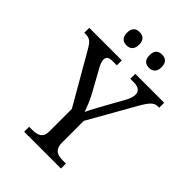

<svg xmlns="http://www.w3.org/2000/svg" viewBox="-262 -1028 1147 1147"><g transform="rotate(45 311.5 -454.5)"><path d="M226 -797C254 -797 277 -812 277 -853C277 -895 254 -909 226 -909C197 -909 175 -895 175 -853C175 -812 197 -797 226 -797ZM416 -797C444 -797 467 -812 467 -853C467 -895 444 -909 416 -909C387 -909 365 -895 365 -853C365 -812 387 -797 416 -797ZM159 0H470V-42H447C402 -42 365 -51 365 -114V-298L533 -594C567 -654 588 -672 616 -672H628V-714H384V-672H413C451 -672 473 -657 473 -628C473 -612 468 -591 455 -568L391 -453C368 -411 343 -367 331 -339C320 -370 304 -412 281 -453L207 -587C199 -601 189 -621 189 -640C189 -657 197 -672 233 -672H270V-714H-5V-672H8C42 -672 57 -657 79 -619L264 -298V-109C264 -50 226 -42 182 -42H159Z"/></g></svg>

Font: Noto Serif Thai
Style: Regular
Weight: 400
Designer: Monotype Design Team
Foundry: Monotype Imaging Inc.
Version: Version 1.901